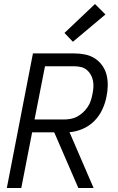

<svg xmlns="http://www.w3.org/2000/svg" viewBox="-20 -936 590 956"><path d="M370 0 250 -277H140L86 0H14L144 -670H350Q378 -670 404.5 -664.5Q431 -659 452.5 -645Q474 -631 489 -610Q504 -589 510.5 -563.5Q517 -538 516.5 -510Q516 -482 510 -454Q504 -422 489 -390Q474 -358 449 -333Q424 -308 391 -294Q358 -280 326 -278L446 0ZM152 -341H298Q314 -341 331 -344Q348 -347 363.5 -355Q379 -363 392.5 -375.5Q406 -388 416 -402.5Q426 -417 431.5 -433.5Q437 -450 440 -466Q444 -484 445 -501Q446 -518 443 -534Q440 -550 432 -564Q424 -578 412 -588Q400 -598 384 -602Q368 -606 351 -606H204ZM343 -728 301 -772 453 -916 505 -864Z"/></svg>

Font: Lode
Style: Italic
Weight: 400
Italic angle: -11°
Monospace: yes
Designer: Belleve Invis
Foundry: Belleve Invis
Version: Version 29.2.0; ttfautohint (v1.8.3)